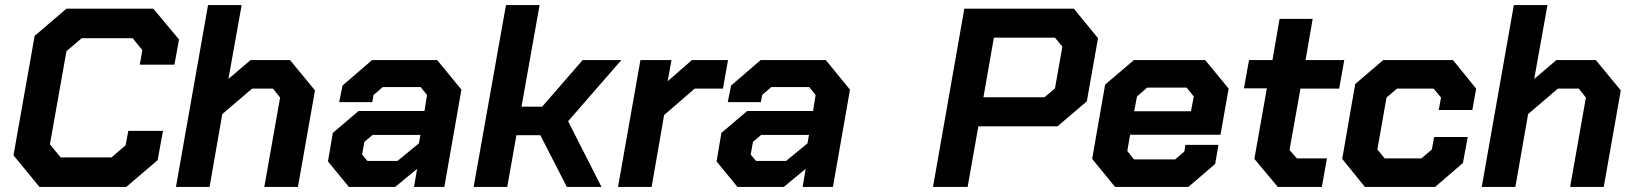

<svg xmlns="http://www.w3.org/2000/svg" viewBox="-20 -734 6417 754"><path d="M33 -124 116 -593 241 -700H582L683 -579L665 -480H529L539 -537L501 -584H301L241 -533L176 -167L218 -116H418L473 -163L484 -220H620L599 -105L476 0H135Z M797 -714H929L877 -424L964 -498H1119L1217 -379L1150 0H1018L1080 -351L1052 -386H970L853 -286L803 0H671Z M1268 -100 1287 -212 1388 -298H1647L1657 -361L1632 -392H1483L1447 -361L1442 -333H1312L1325 -398L1441 -498H1697L1792 -382L1725 0H1606L1618 -71L1532 0H1350ZM1541 -102 1625 -171 1631 -204H1443L1411 -177L1402 -127L1423 -102Z M1967 -714H2099L2028 -315H2109L2268 -498H2420L2211 -258L2342 0H2206L2102 -203H2008L1972 0H1840Z M2495 -498H2617L2602 -415L2697 -498H2839L2819 -386H2708L2588 -282L2539 0H2407Z M2794 -100 2813 -212 2914 -298H3173L3183 -361L3158 -392H3009L2973 -361L2968 -333H2838L2851 -398L2967 -498H3223L3318 -382L3251 0H3132L3144 -71L3058 0H2876ZM3067 -102 3151 -171 3157 -204H2969L2937 -177L2928 -127L2949 -102Z M3767 -700H4197L4292 -584L4248 -336L4133 -238H3822L3780 0H3644ZM4082 -352 4123 -387 4152 -551 4123 -586H3883L3842 -352Z M4269 -110 4320 -402 4433 -498H4713L4805 -386L4773 -205H4418L4407 -141L4433 -108H4595L4631 -139L4635 -165H4765L4752 -90L4647 0H4359ZM4657 -297 4668 -355 4640 -390H4485L4445 -355L4434 -297Z M4906 -110 4955 -387H4865L4885 -498H4977L5005 -660H5135L5107 -498H5259L5239 -386H5087L5044 -145L5073 -112H5191L5171 0H4998Z M5251 -110 5302 -404 5412 -498H5686L5777 -386L5762 -302H5630L5639 -351L5610 -386H5466L5425 -351L5389 -147L5418 -112H5562L5603 -147L5612 -196H5744L5725 -94L5616 0H5340Z M5925 -714H6057L6005 -424L6092 -498H6247L6345 -379L6278 0H6146L6208 -351L6180 -386H6098L5981 -286L5931 0H5799Z"/></svg>

Font: Chakra Petch
Style: Bold Italic
Weight: 700
Italic angle: -10°
Designer: Katatrad Aksorn Co.,Ltd.
Foundry: Cadson Demak Co.,Ltd.
Version: Version 1.000; ttfautohint (v1.6)